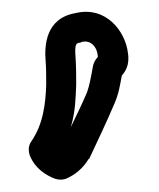

<svg xmlns="http://www.w3.org/2000/svg" viewBox="-20 -162 265 320"><path d="M30 98C39 119 56 130 72 136C78 138 86 138 92 135C105 129 118 119 127 104C127 103 129 103 129 102C143 72 157 43 171 10C178 -6 180 -20 183 -36C188 -42 197 -53 193 -75C189 -108 158 -153 105 -140C56 -131 54 -86 56 -61C57 -48 57 -36 57 -21C56 11 52 45 32 74C27 81 27 90 30 98ZM98 50C106 23 106 0 107 -21C107 -36 107 -49 106 -65C104 -90 107 -90 114 -91C115 -91 115 -92 116 -92C130 -96 142 -85 143 -68V-67C139 -63 136 -57 135 -52C132 -35 129 -19 125 -8C117 11 107 31 98 50Z"/></svg>

Font: Hussar Pisanka
Style: Out
Weight: 400
Designer: Robert Jablonski
Foundry: Cannot Into Space Fonts
Version: Version 1.070